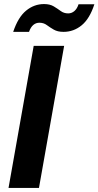

<svg xmlns="http://www.w3.org/2000/svg" viewBox="-20 -926 485 946"><path d="M22 0 146 -700H296L172 0ZM45 -769Q69 -841 108.5 -873.5Q148 -906 197 -906Q226 -906 245 -894.5Q264 -883 279.5 -871.5Q295 -860 316 -860Q333 -860 346.5 -871.5Q360 -883 367 -905H445Q422 -834 382.5 -801.5Q343 -769 293 -769Q264 -769 245 -780Q226 -791 210.5 -802.5Q195 -814 174 -814Q157 -814 144 -803Q131 -792 123 -769Z"/></svg>

Font: DM Sans 18pt Black
Style: Italic
Weight: 900
Italic angle: -10°
Designer: Colophon Foundry, Jonny Pinhorn
Foundry: Colophon Foundry
Version: Version 4.004;gftools[0.9.30]